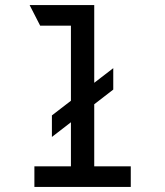

<svg xmlns="http://www.w3.org/2000/svg" viewBox="-20 -742 656 762"><path d="M186 -198.5V-284L429.5 -471.5V-386.5ZM261.5 0V-705L354 -722V0ZM116.5 0V-82H499V0ZM139.5 -640 97.5 -722H354L335.5 -640Z"/></svg>

Font: Overpass Mono Light Medium
Style: Regular
Weight: 500
Monospace: yes
Version: Version 4.000